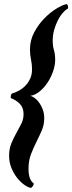

<svg xmlns="http://www.w3.org/2000/svg" viewBox="-20 -764 350 929"><path d="M235 -568Q235 -541 241 -521.5Q247 -502 247 -474Q247 -450 237.5 -421Q228 -392 211.5 -366.5Q195 -341 173 -322.5Q151 -304 126 -300Q135 -299 147 -290.5Q159 -282 169.5 -267.5Q180 -253 187 -234Q194 -215 194 -192Q194 -160 182 -132.5Q170 -105 156 -77Q142 -49 130 -18Q118 13 118 52Q118 107 143 123Q144 129 138.5 137Q133 145 128 145Q114 142 96 129Q78 116 62 95.5Q46 75 35 48Q24 21 24 -11Q24 -44 35 -70.5Q46 -97 59 -120Q72 -143 83 -165Q94 -187 94 -212Q94 -244 75 -262.5Q56 -281 33 -289Q31 -294 32.5 -301Q34 -308 37 -311Q54 -316 71.5 -325.5Q89 -335 103 -349.5Q117 -364 126 -383.5Q135 -403 135 -428Q135 -453 130 -476Q125 -499 125 -524Q125 -569 145.5 -607.5Q166 -646 194.5 -675Q223 -704 252.5 -722Q282 -740 301 -744Q306 -744 308.5 -736Q311 -728 308 -722Q296 -716 283 -701Q270 -686 259.5 -665Q249 -644 242 -619Q235 -594 235 -568Z"/></svg>

Font: Vermiglione
Style: Bold Italic
Weight: 700
Italic angle: -11°
Version: Version 1.000